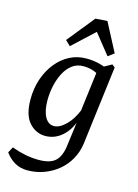

<svg xmlns="http://www.w3.org/2000/svg" viewBox="-127 -699 688 959"><g transform="rotate(15 217.5 -219.0)"><path d="M112 193Q75 193 46.5 176.5Q18 160 -3 131L13 101Q48 114 83 121Q118 128 153 128Q210 128 237 105Q264 82 272 29L292 -123V-146L323 -393L386 -428L401 -416L350 -7Q344 35 324 71.5Q304 108 272 135Q240 162 199 177.5Q158 193 112 193ZM154 4Q105 4 70.5 -34.5Q36 -73 36 -154Q36 -211 52.5 -259.5Q69 -308 98.5 -345Q128 -382 167.5 -402.5Q207 -423 254 -423Q285 -423 312.5 -417Q340 -411 363 -401L343 -349Q323 -367 299 -374.5Q275 -382 249 -382Q216 -382 191.5 -363.5Q167 -345 151 -314Q135 -283 127 -246Q119 -209 119 -172Q119 -118 136 -86.5Q153 -55 183 -55Q212 -55 244 -86.5Q276 -118 296 -169L308 -162Q290 -79 249 -37.5Q208 4 154 4ZM131 -486 245 -627 306 -631 383 -484 352 -461 269 -565 157 -461Z"/></g></svg>

Font: Rasa
Style: Italic
Weight: 400
Italic angle: -7.10001°
Designer: Anna Giedrys (Yrsa+Rasa design), David Brezina (Yrsa art-direction, Rasa art-direction, design)
Foundry: Rosetta Type Foundry
Version: Version 2.004